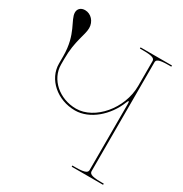

<svg xmlns="http://www.w3.org/2000/svg" viewBox="-180 -922 1010 1059"><g transform="rotate(30 325.0 -392.5)"><path d="M425 -760V-752.5H445C511 -752.5 520 -742 520 -726.5V-569C520 -424 403 -289 285 -289C178.5 -289 92.5 -365 92.5 -459V-495C92.5 -611 126.5 -664.5 126.5 -710C126.5 -751.5 96 -785 58 -785C32 -785 15 -769.5 15 -746C15 -698 80 -645 80 -505V-457.5C80 -358 172 -277.5 285 -277.5C378.5 -277.5 469 -356.5 508.5 -457.5C512 -466.5 514.5 -470 516.5 -470C519 -470 520 -463 520 -454.5V-35C520 -20.5 513.5 -7.5 445 -7.5H425V0H625V-7.5H607.5C539 -7.5 532.5 -20.5 532.5 -35V-726.5C532.5 -742 541.5 -752.5 607.5 -752.5H625V-760Z"/></g></svg>

Font: ZnikomitNo24
Style: Regular
Weight: 500
Designer: gluk
Foundry: gluk
Version: Version 0.55